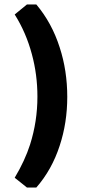

<svg xmlns="http://www.w3.org/2000/svg" viewBox="-20 -736 395 862"><path d="M101 -716H143Q213 -633 248 -523Q282 -419 282 -301Q282 -185 248 -82Q213 26 143 106H101L46 62Q92 -15 115 -87Q148 -191 148 -302Q148 -401 123 -493Q97 -590 46 -671Z"/></svg>

Font: Almarai ExtraBold
Style: Regular
Weight: 800
Designer: Boutros International 2019
Foundry: Created by Boutros International 2019
Version: Version 1.10